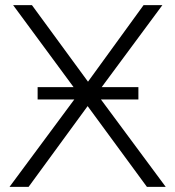

<svg xmlns="http://www.w3.org/2000/svg" viewBox="-20 -725 680 745"><path d="M17 0 292 -371V-351L31 -705H104L331 -395H312L537 -705H610L348 -351V-371L623 0H550L307 -331H333L91 0ZM126 -339V-387H517V-339Z"/></svg>

Font: Nunito Sans 12pt Light
Style: Regular
Weight: 300
Designer: Vernon Adams
Foundry: Vernon Adams
Version: Version 3.101;gftools[0.9.27]